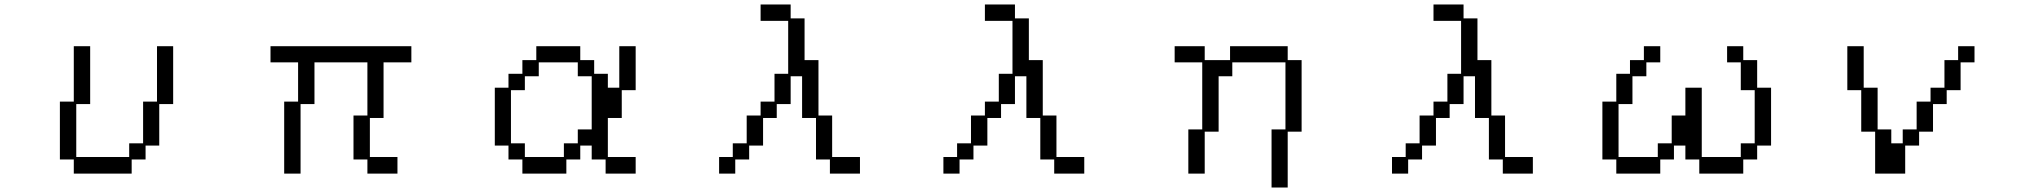

<svg xmlns="http://www.w3.org/2000/svg" viewBox="-20 -746 9040 856"><path d="M247 -293H309V-540H382V-282H320V-46H556V-107H618V-293H680V-540H752V-282H690V-97H629V-35H567V28H309V-35H247Z M1247 -293H1309V-468H1186V-540H1814V-468H1690V-220H1629V-46H1752V28H1618V-35H1556V-231H1618V-468H1382V-282H1320V28H1247Z M2186 -355H2247V-417H2309V-478H2371V-540H2567V-478H2629V-417H2690V-355H2741V-540H2814V-344H2752V-220H2690V-46H2814V28H2680V-35H2618V-97H2567V-35H2505V28H2309V-35H2247V-97H2186ZM2320 -107V-46H2494V-107H2556V-169H2618V-406H2556V-468H2382V-406H2320V-344H2258V-107Z M3186 -46H3247V-107H3309V-231H3371V-293H3433V-417H3494V-653H3371V-726H3505V-664H3567V-478H3629V-231H3690V-46H3814V28H3680V-35H3618V-220H3556V-406H3505V-282H3443V-220H3382V-97H3320V-35H3258V28H3186Z M4186 -46H4247V-107H4309V-231H4371V-293H4433V-417H4494V-653H4371V-726H4505V-664H4567V-478H4629V-231H4690V-46H4814V28H4680V-35H4618V-220H4556V-406H4505V-282H4443V-220H4382V-97H4320V-35H4258V28H4186Z M5278 -169H5340V-468H5217V-540H5351V-478H5464V-540H5721V-478H5783V-159H5721V90H5649V-169H5711V-468H5474V-406H5413V-159H5351V28H5278Z M6186 -46H6247V-107H6309V-231H6371V-293H6433V-417H6494V-653H6371V-726H6505V-664H6567V-478H6629V-231H6690V-46H6814V28H6680V-35H6618V-220H6556V-406H6505V-282H6443V-220H6382V-97H6320V-35H6258V28H6186Z M7124 -293H7186V-417H7247V-478H7309V-540H7382V-468H7320V-406H7258V-282H7196V-46H7371V-107H7433V-231H7494V-355H7567V-46H7741V-107H7803V-344H7741V-468H7680V-540H7752V-478H7814V-355H7876V-97H7814V-35H7752V28H7556V-35H7494V-97H7443V-35H7382V28H7186V-35H7124Z M8278 -344H8216V-540H8289V-355H8351V-169H8412V-107H8463V-169H8525V-293H8587V-355H8649V-478H8710V-540H8783V-468H8721V-344H8659V-282H8598V-159H8536V-97H8474V28H8340V-159H8278Z"/></svg>

Font: DotGothic16
Style: Regular
Weight: 400
Designer: Fontworks Inc.
Foundry: Fontworks Inc.
Version: Version 1.100